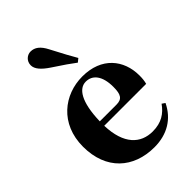

<svg xmlns="http://www.w3.org/2000/svg" viewBox="-257 -979 1101 1101"><g transform="rotate(-45 293.0 -428.5)"><path d="M376 -654C355 -691 333 -729 293 -807C269 -854 242 -874 208 -874C181 -874 153 -852 153 -817C153 -786 180 -757 225 -727C291 -684 323 -661 355 -637ZM323 17C427 17 505 -31 547 -118L528 -131C495 -84 451 -54 380 -54C283 -54 211 -119 206 -274H546C551 -293 553 -310 553 -335C553 -462 472 -563 317 -563C170 -563 35 -461 35 -275C35 -88 154 17 323 17ZM206 -310C210 -466 255 -528 310 -528C364 -528 401 -484 401 -395C401 -333 387 -310 341 -310Z"/></g></svg>

Font: GenKiMin2 TW H
Style: Regular
Weight: 900
Version: Version 2.100;PS 2.1;hotconv 16.6.51;makeotf.lib2.5.65220 DE